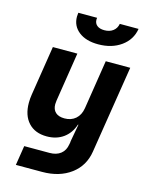

<svg xmlns="http://www.w3.org/2000/svg" viewBox="-139 -871 878 1136"><g transform="rotate(15 300.0 -302.5)"><path d="M427 -550H577L492 -14Q478 76 408 128Q338 180 232 180H72L91 60H246Q288 60 314 39.5Q340 19 346 -19Q349 -31 349 -40L368 -145H365Q347 -90 305 -60Q263 -30 204 -30Q132 -30 91.5 -74Q51 -118 51 -195Q51 -221 55 -245L103 -550H253L206 -250Q204 -234 204 -227Q204 -195 223 -177.5Q242 -160 278 -160Q319 -160 346 -183.5Q373 -207 380 -250ZM194 -761Q194 -769 196 -785H311Q310 -781 310 -774Q310 -751 326 -738Q342 -725 371 -725Q403 -725 424 -741Q445 -757 450 -785H565Q554 -717 497 -676Q440 -635 357 -635Q282 -635 238 -669.5Q194 -704 194 -761Z"/></g></svg>

Font: JetBrains Mono Extra Bold
Style: Italic
Weight: 800
Italic angle: -9°
Monospace: yes
Designer: Philipp Nurullin, Konstantin Bulenkov
Foundry: JetBrains
Version: 2.002